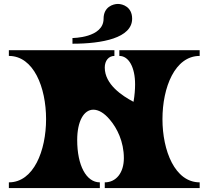

<svg xmlns="http://www.w3.org/2000/svg" viewBox="-20 -955 1059 975"><path d="M506 -860C506 -920 554 -935 579 -935C603 -935 651 -920 651 -860C651 -762 499 -733 348 -733V-762C348 -762 506 -762 506 -860ZM487 0V-29C418 -29 372 -115 372 -244C372 -340 406 -398 454 -398C479 -398 508 -383 538 -347C574 -305 609 -236 609 -152C609 -78 570 -29 512 -29V0H994V-29C868 -29 805 -190 805 -350C805 -511 868 -671 994 -671V-700H586V-671C634 -671 666 -613 666 -527C666 -502 664 -472 658 -438C601 -468 512 -526 512 -612C512 -647 532 -671 561 -671V-700H25V-671C151 -671 214 -511 214 -350C214 -190 151 -29 25 -29V0Z"/></svg>

Font: Ouroboros
Style: Regular
Weight: 400
Designer: Ariel Martín Pérez
Foundry: Velvetyne Type Foundry
Version: Version 2.001;hotconv 1.0.109;makeotfexe 2.5.65596